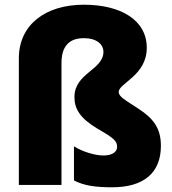

<svg xmlns="http://www.w3.org/2000/svg" viewBox="-20 -785 730 815"><path d="M603 -582C603 -701 491 -765 336 -765C174 -765 60 -681 60 -537V0H241V-517C241 -586 271 -623 336 -623C390 -623 419 -597 419 -565C419 -488 296 -475 296 -373C296 -324 318 -284 395 -238C467 -197 477 -185 477 -161C477 -138 453 -125 419 -125C382 -125 328 -142 294 -164V-19C337 3 384 10 456 10C590 10 663 -51 663 -166C663 -242 630 -283 567 -324C511 -361 484 -374 484 -395C484 -432 603 -464 603 -582Z"/></svg>

Font: Noto Sans Thai Looped SemiCondensed Black
Style: Regular
Weight: 900
Width: 4
Designer: Sasikarn Vongin, Ben Mitchell
Foundry: The Fontpad Ltd
Version: Version 1.001